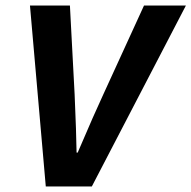

<svg xmlns="http://www.w3.org/2000/svg" viewBox="-20 -672 690 692"><path d="M145 0 88 -652H232L249 -331Q255 -193 256 -122H260Q322 -267 352 -331L499 -652H650L311 0Z"/></svg>

Font: TypoPRO Source Code Pro
Style: Bold Italic
Weight: 700
Italic angle: -11°
Monospace: yes
Designer: Paul D. Hunt, Teo Tuominen
Foundry: Adobe Systems Incorporated
Version: Version 1.030;PS 1.0;hotconv 1.0.84;makeotf.lib2.5.63406